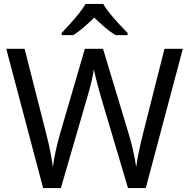

<svg xmlns="http://www.w3.org/2000/svg" viewBox="-20 -964 970 984"><path d="M917 -714 727 0H636L497 -468Q489 -497 481 -526Q473 -555 468 -577.5Q463 -600 461 -609Q460 -596 450.5 -553.5Q441 -511 427 -465L292 0H201L12 -714H106L217 -278Q229 -232 237.5 -189Q246 -146 251 -108Q256 -147 266 -193Q276 -239 289 -283L415 -714H508L639 -280Q653 -234 663 -188.5Q673 -143 678 -108Q683 -145 692 -188.5Q701 -232 713 -279L823 -714ZM509 -944Q521 -922 543.5 -894.5Q566 -867 590.5 -840.5Q615 -814 634 -795V-784H572Q546 -800 518 -823.5Q490 -847 463 -874Q436 -847 409 -824Q382 -801 356 -784H296V-795Q315 -815 338.5 -841Q362 -867 384 -894.5Q406 -922 419 -944Z"/></svg>

Font: Noto Sans Hatran
Style: Regular
Weight: 400
Designer: Monotype Design Team
Foundry: Monotype Imaging Inc.
Version: Version 2.001; ttfautohint (v1.8.4.7-5d5b)